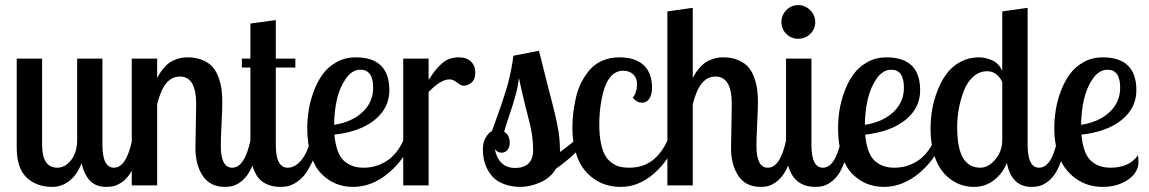

<svg xmlns="http://www.w3.org/2000/svg" viewBox="-20 -731 4531 757"><path d="M284.2 -500H383.8V-160.2Q383.8 -69.8 429.2 -69.8Q478 -69.8 501 -179.2H538.1Q529.8 -131.3 516.4 -95.9Q502.9 -60.5 489.3 -41.5Q475.6 -22.5 458.3 -11.2Q440.9 0 427.7 2.9Q414.6 5.9 398.9 5.9Q356.4 5.9 333.3 -20.3Q310.1 -46.4 301.8 -87.9Q283.7 -41 253.2 -17.6Q222.7 5.9 187 5.9Q123.5 5.9 84.7 -31.2Q45.9 -68.4 45.9 -148.9V-500H146V-160.2Q146 -69.8 206.1 -69.8Q236.8 -69.8 260.5 -100.1Q284.2 -130.4 284.2 -179.2Z M499.5 -500H599.6V-423.8Q613.3 -449.7 629.4 -467Q645.5 -484.4 662.1 -491.9Q678.7 -499.5 691.7 -502.2Q704.6 -504.9 719.7 -504.9Q754.4 -504.9 780.3 -493.4Q806.2 -481.9 820.3 -464.6Q834.5 -447.3 843 -421.9Q851.6 -396.5 854 -374.8Q856.4 -353 856.4 -326.2Q856.4 -303.2 853.5 -242.7Q850.6 -182.1 850.6 -155.8Q850.6 -69.8 895.5 -69.8Q944.8 -69.8 967.8 -179.2H1004.4Q996.1 -131.3 982.7 -95.9Q969.2 -60.5 955.6 -41.5Q941.9 -22.5 925 -11.2Q908.2 0 895.3 2.9Q882.3 5.9 867.7 5.9Q808.6 5.9 779.5 -37.4Q750.5 -80.6 750.5 -147Q750.5 -159.2 752 -233.2Q753.4 -307.1 753.4 -320.8Q753.4 -429.2 689.5 -429.2Q657.7 -429.2 635.7 -403.1Q613.8 -377 599.6 -319.8V0H499.5Z M967.3 -638.2 1067.4 -651.9V-500H1144.5V-464.8H1067.4V-160.2Q1067.4 -69.8 1114.3 -69.8Q1142.6 -69.8 1166.7 -97.9Q1190.9 -126 1204.6 -179.2H1241.2Q1228.5 -131.3 1212.4 -96.2Q1196.3 -61 1180.9 -41.7Q1165.5 -22.5 1147.2 -11.2Q1128.9 0 1115.2 2.9Q1101.6 5.9 1085.4 5.9Q1051.3 5.9 1026.9 -7.1Q1002.4 -20 990 -42.5Q977.5 -64.9 972.4 -88.4Q967.3 -111.8 967.3 -139.2V-464.8H933.6V-500H967.3Z M1515.1 -375Q1515.1 -305.2 1457.3 -258.3Q1399.4 -211.4 1298.3 -200.2Q1305.2 -126.5 1335 -98.1Q1364.7 -69.8 1413.1 -69.8Q1463.4 -69.8 1504.6 -96.4Q1545.9 -123 1571.3 -179.2H1603Q1576.7 -103 1511.5 -48.6Q1446.3 5.9 1372.1 5.9Q1335.9 5.9 1304.9 -6.6Q1273.9 -19 1247.8 -45.2Q1221.7 -71.3 1206.5 -117.4Q1191.4 -163.6 1191.4 -225.1Q1191.4 -260.7 1197.3 -297.4Q1203.1 -334 1217.3 -371.8Q1231.4 -409.7 1252.7 -438.7Q1273.9 -467.8 1307.4 -486.3Q1340.8 -504.9 1382.3 -504.9Q1515.1 -504.9 1515.1 -375ZM1297.4 -238.8Q1368.2 -250 1409.7 -289.3Q1451.2 -328.6 1451.2 -384.8Q1451.2 -456.1 1401.4 -456.1Q1368.2 -456.1 1343.8 -421.4Q1319.3 -386.7 1308.3 -338.6Q1297.4 -290.5 1297.4 -238.8Z M1569.8 -500H1669.9V-416Q1684.1 -437.5 1693.8 -450.2Q1703.6 -462.9 1718.5 -477.3Q1733.4 -491.7 1750.5 -498.3Q1767.6 -504.9 1788.1 -504.9Q1820.3 -504.9 1837.2 -488Q1854 -471.2 1854 -444.8Q1854 -418 1839.1 -405.5Q1824.2 -393.1 1808.1 -393.1Q1797.4 -393.1 1782.2 -405.5Q1767.1 -418 1752 -418Q1717.8 -418 1669.9 -368.2V0H1569.8Z M2249 -179.2H2291Q2265.1 -143.1 2236.3 -116.9Q2207.5 -90.8 2171.9 -65.9Q2151.4 -30.3 2110.8 -12.2Q2070.3 5.9 2032.7 5.9Q1999 5.9 1972.4 -3.4Q1945.8 -12.7 1929.4 -27.3Q1913.1 -42 1902.6 -62Q1892.1 -82 1887.9 -101.6Q1883.8 -121.1 1883.8 -142.1Q1883.8 -167.5 1894 -186.8Q1904.3 -206.1 1919.9 -214.8Q1921.9 -220.2 1937 -262.5Q1952.1 -304.7 1955.8 -315.7Q1959.5 -326.7 1970.7 -361.6Q1981.9 -396.5 1986.3 -414.8Q1990.7 -433.1 1996.1 -460.2Q2001.5 -487.3 2003.9 -511.2L2105 -530.8Q2119.1 -473.1 2137 -403.8Q2154.8 -334.5 2161.6 -307.9Q2168.5 -281.2 2176 -245.4Q2183.6 -209.5 2185.5 -186Q2187.5 -162.6 2188 -131.8Q2213.4 -149.4 2249 -179.2ZM2082 -139.2Q2082 -168.5 2078.1 -195.6Q2074.2 -222.7 2068.4 -245.4Q2062.5 -268.1 2049.8 -319.3Q2037.1 -370.6 2025.9 -423.8Q2022.5 -390.6 2012.9 -356Q2003.4 -321.3 1988.8 -278.3Q1974.1 -235.4 1967.8 -211.9Q1989.7 -197.8 1989.7 -168Q1989.7 -149.9 1980.2 -139.4Q1970.7 -128.9 1958 -128.9Q1941.9 -128.9 1930.7 -143.1Q1946.3 -68.8 2011.7 -68.8Q2044.4 -68.8 2063.2 -86.2Q2082 -103.5 2082 -139.2Z M2474.6 -347.2Q2482.4 -353.5 2487.1 -368.4Q2491.7 -383.3 2491.7 -398.9Q2491.7 -422.4 2477.1 -437.3Q2462.4 -452.1 2436.5 -452.1Q2410.6 -452.1 2391.6 -432.9Q2372.6 -413.6 2362.5 -381.3Q2352.5 -349.1 2347.7 -314Q2342.8 -278.8 2342.8 -240.2Q2342.8 -199.2 2348.9 -168.7Q2355 -138.2 2365.2 -119.6Q2375.5 -101.1 2391.1 -89.6Q2406.7 -78.1 2423.1 -74Q2439.5 -69.8 2460.4 -69.8Q2512.7 -69.8 2549.8 -96.7Q2586.9 -123.5 2612.8 -179.2H2646.5Q2621.1 -102.5 2560.1 -48.3Q2499 5.9 2427.7 5.9Q2398.9 5.9 2372.6 -1.5Q2346.2 -8.8 2321 -26.4Q2295.9 -43.9 2277.6 -70.1Q2259.3 -96.2 2248 -136.5Q2236.8 -176.8 2236.8 -227.1Q2236.8 -256.8 2240.2 -286.4Q2243.7 -315.9 2251.2 -348.1Q2258.8 -380.4 2272.9 -407.7Q2287.1 -435.1 2306.6 -457.3Q2326.2 -479.5 2356 -492.2Q2385.7 -504.9 2421.9 -504.9Q2484.9 -504.9 2517.8 -474.1Q2550.8 -443.4 2550.8 -384.8Q2550.8 -358.9 2540.5 -342.5Q2530.3 -326.2 2511.7 -326.2Q2488.8 -326.2 2474.6 -347.2Z M2611.3 -686 2711.4 -700.2V-423.8Q2725.1 -449.7 2741.2 -467Q2757.3 -484.4 2773.9 -491.9Q2790.5 -499.5 2803.5 -502.2Q2816.4 -504.9 2831.5 -504.9Q2866.2 -504.9 2892.1 -493.4Q2918 -481.9 2932.1 -464.6Q2946.3 -447.3 2954.8 -421.9Q2963.4 -396.5 2965.8 -374.8Q2968.3 -353 2968.3 -326.2Q2968.3 -303.2 2965.3 -242.7Q2962.4 -182.1 2962.4 -155.8Q2962.4 -69.8 3007.3 -69.8Q3056.6 -69.8 3079.6 -179.2H3116.2Q3107.9 -131.3 3094.5 -95.9Q3081.1 -60.5 3067.4 -41.5Q3053.7 -22.5 3036.9 -11.2Q3020 0 3007.1 2.9Q2994.1 5.9 2979.5 5.9Q2920.4 5.9 2891.4 -37.4Q2862.3 -80.6 2862.3 -147Q2862.3 -159.2 2863.8 -233.2Q2865.2 -307.1 2865.2 -320.8Q2865.2 -429.2 2801.3 -429.2Q2769.5 -429.2 2747.6 -403.1Q2725.6 -377 2711.4 -319.8V0H2611.3Z M3079.1 -500H3179.2V-160.2Q3179.2 -69.8 3224.1 -69.8Q3273.4 -69.8 3296.4 -179.2H3333Q3324.2 -131.3 3311 -95.9Q3297.9 -60.5 3284.2 -41.5Q3270.5 -22.5 3253.4 -11.2Q3236.3 0 3223.1 2.9Q3210 5.9 3194.3 5.9Q3161.6 5.9 3137.9 -7.3Q3114.3 -20.5 3102.1 -42.7Q3089.8 -64.9 3084.5 -88.6Q3079.1 -112.3 3079.1 -139.2ZM3061 -644Q3061 -671.4 3080.3 -691.2Q3099.6 -710.9 3127.4 -710.9Q3154.3 -710.9 3174.3 -690.9Q3194.3 -670.9 3194.3 -644Q3194.3 -616.7 3174.6 -597.4Q3154.8 -578.1 3127.4 -578.1Q3099.6 -578.1 3080.3 -597.2Q3061 -616.2 3061 -644Z M3607.9 -375Q3607.9 -305.2 3550 -258.3Q3492.2 -211.4 3391.1 -200.2Q3397.9 -126.5 3427.7 -98.1Q3457.5 -69.8 3505.9 -69.8Q3556.2 -69.8 3597.4 -96.4Q3638.7 -123 3664.1 -179.2H3695.8Q3669.4 -103 3604.2 -48.6Q3539.1 5.9 3464.8 5.9Q3428.7 5.9 3397.7 -6.6Q3366.7 -19 3340.6 -45.2Q3314.5 -71.3 3299.3 -117.4Q3284.2 -163.6 3284.2 -225.1Q3284.2 -260.7 3290 -297.4Q3295.9 -334 3310.1 -371.8Q3324.2 -409.7 3345.5 -438.7Q3366.7 -467.8 3400.1 -486.3Q3433.6 -504.9 3475.1 -504.9Q3607.9 -504.9 3607.9 -375ZM3390.1 -238.8Q3460.9 -250 3502.4 -289.3Q3543.9 -328.6 3543.9 -384.8Q3543.9 -456.1 3494.1 -456.1Q3460.9 -456.1 3436.5 -421.4Q3412.1 -386.7 3401.1 -338.6Q3390.1 -290.5 3390.1 -238.8Z M3931.6 -686 4031.7 -700.2V-160.2Q4031.7 -69.8 4076.7 -69.8Q4126 -69.8 4148.9 -179.2H4185.5Q4176.8 -131.3 4163.6 -95.9Q4150.4 -60.5 4136.7 -41.5Q4123 -22.5 4106 -11.2Q4088.9 0 4075.7 2.9Q4062.5 5.9 4046.9 5.9Q3968.3 5.9 3949.7 -88.9Q3933.6 -47.9 3899.4 -21Q3865.2 5.9 3819.8 5.9Q3794.4 5.9 3770.8 -1.7Q3747.1 -9.3 3724.6 -26.6Q3702.1 -43.9 3685.5 -69.8Q3668.9 -95.7 3658.9 -135Q3648.9 -174.3 3648.9 -223.1Q3648.9 -261.7 3655.5 -299.8Q3662.1 -337.9 3676.8 -375.2Q3691.4 -412.6 3712.9 -441.2Q3734.4 -469.7 3767.1 -487.3Q3799.8 -504.9 3838.9 -504.9Q3867.2 -504.9 3892.8 -492.7Q3918.5 -480.5 3931.6 -452.1ZM3844.7 -69.8Q3877 -69.8 3904.3 -102.3Q3931.6 -134.8 3931.6 -179.2V-407.2Q3924.3 -424.8 3908.7 -437.5Q3893.1 -450.2 3872.6 -450.2Q3841.8 -450.2 3817.9 -429.2Q3793.9 -408.2 3780.8 -374.5Q3767.6 -340.8 3760.7 -304Q3753.9 -267.1 3753.9 -230Q3753.9 -147 3776.9 -108.4Q3799.8 -69.8 3844.7 -69.8Z M4460.4 -375Q4460.4 -305.2 4402.6 -258.3Q4344.7 -211.4 4243.7 -200.2Q4250.5 -126.5 4280.3 -98.1Q4310.1 -69.8 4358.4 -69.8Q4432.6 -69.8 4466.8 -119.1Q4468.8 -101.6 4468.8 -94.2Q4468.8 -50.3 4427 -22.2Q4385.3 5.9 4327.6 5.9Q4299.8 5.9 4273.2 -1.7Q4246.6 -9.3 4221.7 -26.9Q4196.8 -44.4 4178 -70.6Q4159.2 -96.7 4147.9 -136.5Q4136.7 -176.3 4136.7 -225.1Q4136.7 -260.7 4142.6 -297.4Q4148.4 -334 4162.6 -371.8Q4176.8 -409.7 4198 -438.7Q4219.2 -467.8 4252.7 -486.3Q4286.1 -504.9 4327.6 -504.9Q4460.4 -504.9 4460.4 -375ZM4242.7 -238.8Q4313.5 -250 4355 -289.3Q4396.5 -328.6 4396.5 -384.8Q4396.5 -456.1 4346.7 -456.1Q4313.5 -456.1 4289.1 -421.4Q4264.6 -386.7 4253.7 -338.6Q4242.7 -290.5 4242.7 -238.8Z"/></svg>

Font: Lobster Two
Style: Regular
Weight: 400
Designer: Pablo Impallari
Foundry: Pablo Impallari. www.impallari.com
Version: Version 1.006